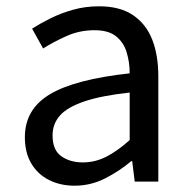

<svg xmlns="http://www.w3.org/2000/svg" viewBox="-20 -577 603 610"><path d="M217 13Q172 13 136 -5Q100 -23 79.5 -57.5Q59 -92 59 -141Q59 -230 138.5 -277.5Q218 -325 392 -344Q392 -379 382.5 -410.5Q373 -442 349 -461.5Q325 -481 280 -481Q233 -481 191.5 -462.5Q150 -444 117 -423L82 -486Q107 -502 140 -518.5Q173 -535 212 -546Q251 -557 295 -557Q361 -557 402.5 -529Q444 -501 463.5 -451.5Q483 -402 483 -334V0H408L400 -65H397Q359 -33 313.5 -10Q268 13 217 13ZM243 -61Q282 -61 317.5 -79Q353 -97 392 -132V-283Q301 -273 247 -254.5Q193 -236 170 -209.5Q147 -183 147 -147Q147 -100 175 -80.5Q203 -61 243 -61Z"/></svg>

Font: Noto Sans JP Thin
Style: Regular
Weight: 400
Version: Version 2.004-H2;hotconv 1.0.118;makeotfexe 2.5.65603